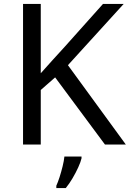

<svg xmlns="http://www.w3.org/2000/svg" viewBox="-20 -734 659 975"><path d="M619 0H513L260 -341L187 -277V0H97V-714H187V-362Q217 -396 248 -430Q279 -464 310 -498L503 -714H608L325 -403ZM394 70Q390 88 377.5 115.5Q365 143 348.5 171Q332 199 314 221H266V209Q274 192 282.5 165.5Q291 139 298 110.5Q305 82 307 61H394Z"/></svg>

Font: Noto Sans Thaana
Style: Regular
Weight: 400
Designer: Monotype Design Team
Foundry: Monotype Imaging Inc.
Version: Version 2.001